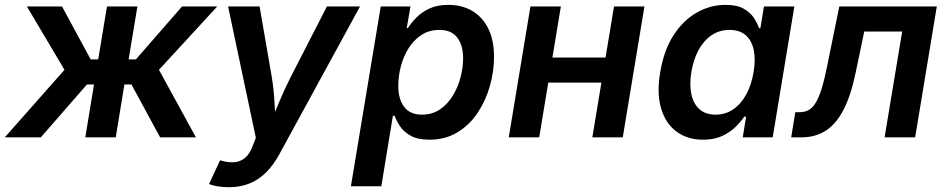

<svg xmlns="http://www.w3.org/2000/svg" viewBox="-41 -573 3951 801"><path d="M-21 0 228 -281.7 71.3 -545.9H217.8L337.4 -325.2H368.7L405.3 -545.9H532.2L495.6 -325.2H525.9L718.3 -545.9H865.2L622.1 -281.7L776.4 0H627L507.3 -220.7H478L441.9 0H314.9L351.1 -220.7H321.8L129.4 0Z M831.1 194.8 877 95.7 891.1 99.6Q919.4 106.4 942.6 103Q965.8 99.6 983.6 83.5Q1001.5 67.4 1012.7 36.6L1026.4 2L910.6 -545.9H1042L1093.3 -249Q1101.6 -196.8 1104.2 -144.3Q1106.9 -91.8 1111.3 -37.1H1078.1Q1100.6 -91.8 1122.3 -144.3Q1144 -196.8 1170.4 -249L1322.8 -545.9H1460.9L1124.5 70.3Q1101.1 113.8 1070.8 144.5Q1040.5 175.3 1001.7 191.7Q962.9 208 913.6 208Q887.7 208 865.5 204.1Q843.3 200.2 831.1 194.8Z M1422.9 204.1 1547.4 -545.9H1671.4L1655.8 -455.6H1660.2Q1673.3 -476.1 1695.1 -498.8Q1716.8 -521.5 1749.8 -537.1Q1782.7 -552.7 1829.6 -552.7Q1885.7 -552.7 1928.5 -527.8Q1971.2 -502.9 1995.6 -454.6Q2020 -406.2 2020 -335.9Q2020 -275.9 2002.9 -214.8Q1985.8 -153.8 1952.1 -103Q1918.5 -52.2 1867.9 -21.2Q1817.4 9.8 1750.5 9.8Q1701.7 9.8 1672.1 -6.8Q1642.6 -23.4 1627.4 -46.9Q1612.3 -70.3 1605.5 -89.8H1598.1L1549.8 204.1ZM1718.8 -94.7Q1762.7 -94.7 1794.9 -116.9Q1827.1 -139.2 1848.6 -174.8Q1870.1 -210.4 1880.6 -251.5Q1891.1 -292.5 1891.1 -329.6Q1891.1 -383.3 1866.9 -415.8Q1842.8 -448.2 1792 -448.2Q1749.5 -448.2 1717.3 -427.2Q1685.1 -406.2 1663.6 -371.8Q1642.1 -337.4 1631.3 -296.1Q1620.6 -254.9 1620.6 -214.4Q1620.6 -159.2 1645.3 -127Q1669.9 -94.7 1718.8 -94.7Z M2519 -333 2502 -228.5H2211.9L2229 -333ZM2298.8 -545.9 2208.5 0H2081.5L2171.9 -545.9ZM2647.5 -545.9 2557.1 0H2430.2L2520.5 -545.9Z M2891.6 9.8Q2827.6 9.8 2782 -23.4Q2736.3 -56.6 2717.3 -119.9Q2698.2 -183.1 2713.4 -272Q2728.5 -363.3 2768.8 -425.8Q2809.1 -488.3 2865.7 -520.5Q2922.4 -552.7 2985.4 -552.7Q3033.7 -552.7 3061.8 -536.6Q3089.8 -520.5 3104.5 -497.8Q3119.1 -475.1 3125.5 -455.6H3131.3L3146 -545.9H3272.9L3182.6 0H3057.6L3071.8 -86.4H3064Q3050.3 -65.9 3027.8 -43.7Q3005.4 -21.5 2972.2 -5.9Q2939 9.8 2891.6 9.8ZM2944.3 -94.7Q2985.8 -94.7 3018.3 -117.2Q3050.8 -139.6 3072.5 -179.7Q3094.2 -219.7 3103 -272.9Q3111.8 -326.2 3103.3 -365.5Q3094.7 -404.8 3069.6 -426.5Q3044.4 -448.2 3002.4 -448.2Q2959.5 -448.2 2926.5 -425.3Q2893.6 -402.3 2872.6 -362.8Q2851.6 -323.2 2843.3 -272.9Q2835 -221.7 2843 -181.4Q2851.1 -141.1 2876.5 -117.9Q2901.9 -94.7 2944.3 -94.7Z M3259.8 0 3276.9 -105H3294.9Q3316.4 -105 3332.8 -114Q3349.1 -123 3362.3 -144.8Q3375.5 -166.5 3387 -203.6Q3398.4 -240.7 3409.7 -296.9L3460.4 -545.9H3867.2L3776.9 0H3649.4L3722.7 -441.4H3564.5L3528.8 -270.5Q3508.8 -173.8 3477.8 -114.5Q3446.8 -55.2 3403.6 -27.6Q3360.4 0 3301.8 0Z"/></svg>

Font: Inter SemiBold
Style: Italic
Weight: 600
Italic angle: -9.3988°
Designer: Rasmus Andersson
Foundry: rsms
Version: Version 4.001;git-66647c0bb